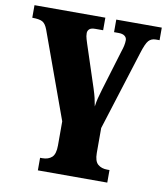

<svg xmlns="http://www.w3.org/2000/svg" viewBox="-86 -608 797 918"><g transform="rotate(10 313.0 -148.5)"><path d="M160 239V178H171Q200 178 217 162.5Q234 147 234 105V-12L82 -431Q72 -458 57 -466.5Q42 -475 7 -475V-536H351V-475H314Q292 -475 284 -467Q276 -459 276 -448Q276 -433 280.5 -419Q285 -405 287 -398L354 -194Q363 -166 367 -149Q371 -132 375 -109Q378 -132 382.5 -149.5Q387 -167 395 -194L455 -392Q460 -406 463 -420Q466 -434 466 -447Q466 -459 456 -467Q446 -475 426 -475H404V-536H625V-475H607Q585 -475 572 -460.5Q559 -446 544 -397L423 -13V108Q423 148 440.5 163Q458 178 486 178H497V239Z"/></g></svg>

Font: Noto Serif Black
Style: Regular
Weight: 900
Designer: Monotype Design Team
Foundry: Monotype Imaging Inc.
Version: Version 2.014; ttfautohint (v1.8.4.7-5d5b)